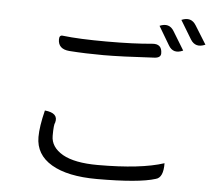

<svg xmlns="http://www.w3.org/2000/svg" viewBox="-57 -889 1114 985"><g transform="rotate(5 500.0 -396.0)"><path d="M221 -664Q221 -687 240 -684Q324 -674 465 -674Q606 -674 699 -683Q750 -688 750 -638Q750 -615 718 -613Q546 -603 455 -603Q364 -603 279 -609Q221 -614 221 -664ZM181 -294Q253 -287 239 -237Q232 -227 232 -168Q232 -110 294 -74Q356 -39 475 -39Q697 -39 816 -78Q817 -3 778 6Q693 33 477 33Q326 33 243 -16Q160 -65 160 -156Q160 -210 181 -294ZM729 -778Q778 -799 803 -757L861 -662Q811 -639 786 -682L729 -778ZM838 -818Q887 -839 913 -797L972 -702Q922 -680 896 -722L838 -818Z"/></g></svg>

Font: Swei Half Moon CJK TC
Style: DemiLight
Weight: 350
Version: Version 2.125